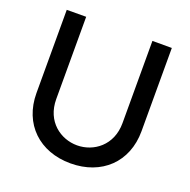

<svg xmlns="http://www.w3.org/2000/svg" viewBox="-130 -846 974 986"><g transform="rotate(20 357.0 -352.5)"><path d="M357 15C526.5 15 644 -95.5 644 -265V-720H538V-270.5C538 -149 447.5 -83.5 357 -83.5C267.5 -83.5 176 -147.5 176 -270.5V-720L70 -719.5V-265C70 -95.5 187.5 15 357 15Z"/></g></svg>

Font: Manrope SemiBold
Style: Regular
Weight: 600
Designer: Mikhail Sharanda
Foundry: Mikhail Sharanda
Version: Version 4.505